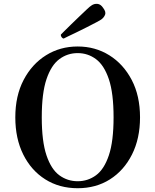

<svg xmlns="http://www.w3.org/2000/svg" viewBox="-20 -984 818 1016"><path d="M391 12Q294 12 219.5 -35Q145 -82 103 -166.5Q61 -251 61 -363Q61 -477 105 -561Q149 -645 223.5 -691.5Q298 -738 391 -738Q484 -738 558.5 -691.5Q633 -645 677 -561Q721 -477 721 -363Q721 -251 678.5 -166.5Q636 -82 562 -35Q488 12 391 12ZM391 -25Q445 -25 488 -56.5Q531 -88 556 -162Q581 -236 581 -363Q581 -491 556 -565Q531 -639 488 -671Q445 -703 391 -703Q337 -703 294 -671Q251 -639 226 -565Q201 -491 201 -363Q201 -236 226 -162Q251 -88 294 -56.5Q337 -25 391 -25ZM317 -780Q310 -781 305.5 -788Q301 -795 302 -801Q305 -804 320 -819Q335 -834 356.5 -855Q378 -876 400 -897Q422 -918 439.5 -934.5Q457 -951 464 -955Q478 -965 495.5 -963.5Q513 -962 526 -942Q542 -921 536 -906Q530 -891 516 -881Q509 -876 488 -865Q467 -854 439.5 -840Q412 -826 385 -813Q358 -800 339 -791Q320 -782 317 -780Z"/></svg>

Font: Zen Antique
Style: Regular
Weight: 400
Designer: Yoshimichi Ohira
Foundry: Positype
Version: Version 1.001